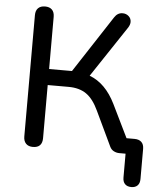

<svg xmlns="http://www.w3.org/2000/svg" viewBox="-59 -762 810 979"><g transform="rotate(5 346.5 -272.5)"><path d="M606 122V0H574Q559 0 545.5 -7Q532 -14 525 -29L441 -206Q414 -264 378 -289Q342 -314 287 -314H180V-42Q180 -18 168 -5.5Q156 7 132 7Q109 7 96.5 -6Q84 -19 84 -42V-663Q84 -687 96.5 -699.5Q109 -712 132 -712Q155 -712 167.5 -699.5Q180 -687 180 -663V-396H297L487 -687Q503 -712 529 -712Q547 -712 560 -700.5Q573 -689 573 -671Q573 -658 564 -643L389 -380Q472 -349 522 -247L604 -79H645Q668 -79 680.5 -67Q693 -55 693 -32V122Q693 144 681.5 155.5Q670 167 650 167Q629 167 617.5 155.5Q606 144 606 122Z"/></g></svg>

Font: SN Pro
Style: Regular
Weight: 400
Designer: Tobias Whetton
Foundry: Supernotes
Version: Version 1.003